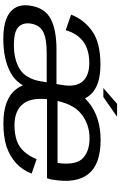

<svg xmlns="http://www.w3.org/2000/svg" viewBox="202 -940 744 1188"><g transform="rotate(90 574.0 -346.0)"><path d="M569 -167.5 601.5 -352Q622 -469.5 567 -532.5Q512 -595.5 380 -595.5Q243.5 -595.5 171.8 -543.8Q100 -492 70.5 -414L166.5 -380.5Q188 -453.5 238.5 -490Q289 -526.5 370 -526.5Q447.5 -526.5 483.8 -485Q520 -443.5 506 -358.5L475.5 -184.5L487.5 -171.5ZM220.5 5.5Q347.5 5.5 431 -40.2Q514.5 -86 538 -196L483 -224.5Q466 -132 407.2 -96Q348.5 -60 260 -60Q175 -60 147.2 -87.8Q119.5 -115.5 125.5 -161.5Q133.5 -217.5 175 -240.2Q216.5 -263 309 -263Q384.5 -263 495 -263L505.5 -323.5Q376.5 -323.5 287 -323.5Q164.5 -323.5 96.5 -287.5Q28.5 -251.5 15 -161Q2.5 -81 54 -37.8Q105.5 5.5 220.5 5.5ZM743 5 755 -63.5Q663.5 -63.5 621 -119Q578 -174 598 -296.5Q619 -424.5 684.5 -476.5Q749 -528 835.5 -528Q923 -528 966 -479Q1002.5 -434 988.5 -330H592.5L581 -265H1083Q1088.5 -280.5 1091.5 -298.5Q1117 -445.5 1056.5 -521Q996 -596.5 847 -596.5Q703.5 -596.5 612 -521.5Q520 -446.5 495.5 -296.5Q472 -152 532.5 -73Q593.5 5 743 5ZM755 -63.5 743 5Q826.5 5 886 -14Q945 -33.5 990 -74Q1033.5 -114.5 1054 -170L965 -200.5Q948 -159 920.5 -126Q892.5 -93 850.5 -78Q808 -63.5 755 -63.5ZM525 -613.5H580.5L702.5 -698.5H622.5Z"/></g></svg>

Font: Anybody SemiExpanded
Style: Italic
Weight: 400
Width: 6
Italic angle: -10°
Version: Version 1.113;gftools[0.9.25]